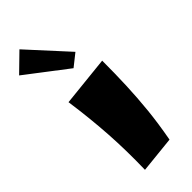

<svg xmlns="http://www.w3.org/2000/svg" viewBox="-277 -812 863 863"><g transform="rotate(-45 154.0 -381.0)"><path d="M249 -8 75 10Q78 -109 71 -218.5Q64 -328 47 -448L286 -473Q286 -390 283 -316.5Q280 -243 272.5 -169Q265 -95 249 -8ZM171 -540 -25 -690 59 -772 229 -586Z"/></g></svg>

Font: Marhey Light
Style: Regular
Weight: 300
Designer: Nur Syamsi & Bustanul Arifin
Foundry: Namelatype
Version: Version 1.000